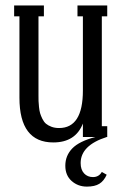

<svg xmlns="http://www.w3.org/2000/svg" viewBox="-20 -506 453 709"><path d="M376 -485.8V-445.8H356V-40H376V0H374Q277.8 30.8 277.8 96.2Q277.8 120.6 290.5 134.3Q303.2 147.9 323.2 147.9Q345.2 147.9 356 128.9L374 139.2Q363.8 162.1 346.9 172.6Q330.1 183.1 300.8 183.1Q268.1 183.1 244.6 162.4Q221.2 141.6 221.2 106Q221.2 68.8 246.8 42.2Q272.5 15.6 332 0H286.1V-49.8Q258.8 20 176.8 20Q51.8 20 51.8 -145V-445.8H32.2V-485.8H142.1V-445.8H122.1V-153.8Q122.1 -140.6 122.3 -133.1Q122.6 -125.5 124 -111.1Q125.5 -96.7 128.2 -87.6Q130.9 -78.6 136.5 -67.1Q142.1 -55.7 149.9 -49.1Q157.7 -42.5 170.2 -37.8Q182.6 -33.2 198.2 -33.2Q286.1 -33.2 286.1 -171.9V-445.8H266.1V-485.8Z"/></svg>

Font: Margherita
Style: Regular
Weight: 400
Designer: James Puckett
Foundry: Dunwich Type Founders
Version: Version 1.008;hotconv 1.0.109;makeotfexe 2.5.65596